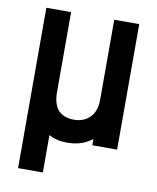

<svg xmlns="http://www.w3.org/2000/svg" viewBox="-80 -590 675 824"><g transform="rotate(10 257.5 -177.5)"><path d="M163.1 -526.9V-178.2Q163.1 -126 187 -99.1Q211.9 -74.2 254.9 -74.2Q297.4 -74.2 324.2 -101.1Q351.1 -127.9 351.1 -178.2V-526.9H460V20H352.1V-6.8Q342.8 0 327.1 8.8Q291 27.8 243.2 27.8Q196.3 27.8 163.1 8.8V171.9H55.2V-526.9Z"/></g></svg>

Font: D-DIN-PRO SemiBold
Style: Bold
Weight: 600
Designer: datto
Foundry: CyberFei
Version: Version 1.000;hotconv 1.0.109;makeotfexe 2.5.65596